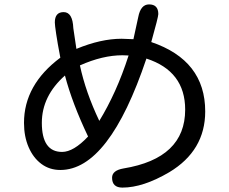

<svg xmlns="http://www.w3.org/2000/svg" viewBox="-20 -823 1040 872"><path d="M536 29Q489 29 489 -16Q489 -49 541 -58Q821 -104 821 -325Q821 -500 645 -557Q475 -51 254 -51Q205 -51 168 -78.5Q131 -106 110 -154.5Q89 -203 89 -265Q89 -438 254 -561Q241 -629 235 -669.5Q229 -710 229 -721Q229 -768 269 -768Q310 -768 313 -695L327 -601Q438 -647 532 -647L586 -645L608 -746Q619 -803 657 -803Q699 -803 699 -759Q699 -746 667 -632Q912 -549 912 -317Q912 -139 749 -41Q630 29 536 29ZM431 -274Q469 -336 502.5 -410Q536 -484 564 -571L536 -572Q446 -572 343 -526Q356 -465 378 -402Q400 -339 431 -274ZM262 -133Q314 -133 380 -203Q308 -354 275 -480Q170 -387 170 -265Q170 -133 262 -133Z"/></svg>

Font: Huninn
Style: Regular
Weight: 400
Designer: justfont
Foundry: justfont
Version: Version 1.003